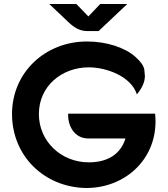

<svg xmlns="http://www.w3.org/2000/svg" viewBox="-20 -921 836 958"><path d="M663 -450C690 -483 703 -513 703 -542C703 -545 702 -556 700 -574C697 -592 683 -613 656 -637C602 -685 510 -714 414 -714C206 -714 40 -560 40 -352C40 -145 198 12 406 17H411C601 17 756 -121 756 -315C756 -328 755 -341 754 -354H320V-343C320 -298 348 -230 421 -230H606C581 -149 514 -111 423 -111C286 -111 174 -215 174 -352C174 -492 289 -585 423 -585C510 -585 634 -541 663 -450ZM226 -901 323 -809C350 -784 377 -766 416 -766H472L615 -901H480L421 -839L361 -901Z"/></svg>

Font: Mesarto
Style: Regular
Weight: 700
Designer: Mohamed Gaber
Foundry: Kief Type Foundry
Version: Version 2.020